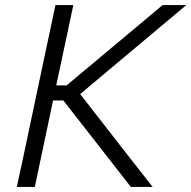

<svg xmlns="http://www.w3.org/2000/svg" viewBox="-20 -733 750 753"><path d="M46 0Q59 -59 70.8 -114.8Q82.5 -170.5 96.5 -236.5L146.5 -473Q161 -540.5 172.8 -596.8Q184.5 -653 197.5 -713H267.5Q255 -653.5 243 -597Q231 -540.5 216.5 -473L200.5 -398H241L392.5 -524.5Q445.5 -568.5 497.2 -612Q549 -655.5 617.5 -713H710.5Q641.5 -655 575.5 -599.8Q509.5 -544.5 445 -490.5L294.5 -364L400 -228.5Q428 -192.5 460.5 -150.8Q493 -109 524 -69.5Q555 -30 578.5 0H493Q452 -52.5 416 -98.8Q380 -145 345.5 -189L228.5 -339H188L166.5 -236.5Q152.5 -170.5 140.8 -114.8Q129 -59 116.5 0Z"/></svg>

Font: Commissioner Light
Style: Italic
Weight: 300
Italic angle: -12°
Designer: Kostas Bartsokas
Foundry: Kostas Bartsokas
Version: Version 1.000; ttfautohint (v1.8.3)